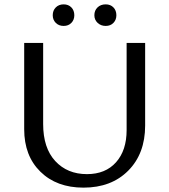

<svg xmlns="http://www.w3.org/2000/svg" viewBox="-20 -855 777 881"><path d="M222 -785Q222 -807 236 -821Q250 -835 272 -835Q294 -835 307.5 -821Q321 -807 321 -785Q321 -764 307.5 -750Q294 -736 272 -736Q250 -736 236 -750Q222 -764 222 -785ZM413 -785Q413 -807 427.5 -821Q442 -835 465 -835Q487 -835 500.5 -821Q514 -807 514 -785Q514 -764 500.5 -750Q487 -736 465 -736Q443 -736 428 -750Q413 -764 413 -785ZM363 6Q240 6 165.5 -67Q91 -140 91 -262V-658H178V-286Q178 -176 233.5 -116Q289 -56 379 -56Q464 -56 512.5 -110.5Q561 -165 561 -258V-658H646V-279Q646 -150 568.5 -72Q491 6 363 6Z"/></svg>

Font: EauTestInfant Medium
Style: Regular
Weight: 500
Designer: Christian Thalmann (Catharsis Fonts)
Version: Version 0.001;PS 000.001;hotconv 1.0.88;makeotf.lib2.5.64775